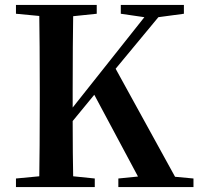

<svg xmlns="http://www.w3.org/2000/svg" viewBox="-20 -762 808 782"><path d="M366 0V-35L278 -44C277 -97 276 -172 276 -269L364 -376L542 -43L462 -35V0H768V-35L693 -42L451 -482L625 -692L729 -706V-742H472V-706L568 -692L276 -324V-395C276 -530 277 -630 278 -696L374 -706V-742H45V-706L140 -697C141 -630 142 -529 142 -395V-346C142 -211 141 -110 140 -44L45 -35V0Z"/></svg>

Font: AllPunType Bold
Style: Regular
Weight: 700
Version: 1.0